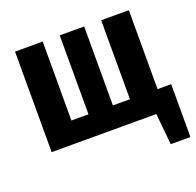

<svg xmlns="http://www.w3.org/2000/svg" viewBox="-123 -660 971 953"><g transform="rotate(-20 362.5 -183.0)"><path d="M725 -114V165H621L605 0H52V-531H198V-114H288V-531H417V-114H507V-531H653V-114Z"/></g></svg>

Font: Fira Sans Condensed
Style: Bold
Weight: 700
Width: 3
Designer: bBox Type GmbH & Carrois Corporate GbR & Edenspiekermann AG
Foundry: bBox Type GmbH & Carrois Corporate GbR & Edenspiekermann AG
Version: Version 4.301